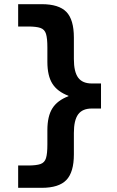

<svg xmlns="http://www.w3.org/2000/svg" viewBox="-20 -790 559 920"><path d="M180 110H67V3H114Q154 3 174 -4Q194 -11 200.5 -32.5Q207 -54 207 -97V-166Q207 -233 231 -271Q255 -309 308 -329V-331Q255 -351 231 -389Q207 -427 207 -494V-563Q207 -606 200.5 -627.5Q194 -649 174 -656Q154 -663 114 -663H67V-770H180Q262 -770 298 -733Q334 -696 334 -610V-507Q334 -446 354.5 -418Q375 -390 420 -390H464V-270H420Q375 -270 354.5 -242Q334 -214 334 -153V-50Q334 35 298 72.5Q262 110 180 110Z"/></svg>

Font: M PLUS 2 Thin
Style: Bold
Weight: 700
Version: Version 1.001